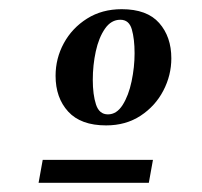

<svg xmlns="http://www.w3.org/2000/svg" viewBox="-20 -690 440 418"><path d="M211 -417Q156 -417 128.5 -447Q101 -477 101 -525Q101 -563 119 -596Q137 -629 169.5 -649.5Q202 -670 245 -670Q300 -670 326.5 -640Q353 -610 353 -563Q353 -526 335.5 -492.5Q318 -459 286 -438Q254 -417 211 -417ZM215 -441Q234 -441 247 -461.5Q260 -482 266.5 -513Q273 -544 273 -574Q273 -605 267 -626Q261 -647 242 -647Q222 -647 208.5 -627.5Q195 -608 188.5 -578Q182 -548 182 -516Q182 -484 189 -462.5Q196 -441 215 -441ZM64 -292 73 -342H313L304 -292Z"/></svg>

Font: Spectral SemiBold
Style: Italic
Weight: 600
Italic angle: -10°
Designer: Jean-Baptiste Levee
Foundry: Production Type
Version: Version 2.001